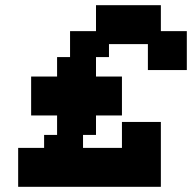

<svg xmlns="http://www.w3.org/2000/svg" viewBox="-20 -720 740 740"><path d="M50 0H600V-250H450V-150H300V-200H350V-275H450V-425H350V-500H400V-550H550V-450H700V-600H600V-700H350V-600H250V-500H200V-425H100V-275H200V-200H150V-150H50Z"/></svg>

Font: LS-VG5000 Bold Shifted
Style: Regular
Weight: 400
Designer: Justin Bihan, 2021
Foundry: Justin Bihan, 2021
Version: Version 1.000;Glyphs 3.1.2 (3151)